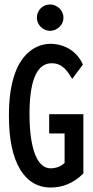

<svg xmlns="http://www.w3.org/2000/svg" viewBox="-20 -828 415 859"><path d="M204 -690C236 -690 264 -717 264 -749C264 -781 236 -808 204 -808C171 -808 145 -782 145 -749C145 -717 172 -690 204 -690ZM207 11C258 11 308 -7 353 -52V-317H200V-231H269V-99C251 -82 229 -75 206 -75C150 -75 112 -153 112 -319C112 -491 156 -545 211 -545C261 -545 281 -510 303 -475L351 -539C326 -596 272 -631 207 -632C130 -632 18 -572 20 -306C20 -103 89 11 207 11Z"/></svg>

Font: Inconsolata Condensed
Style: Bold
Weight: 700
Width: 3
Monospace: yes
Designer: Raph Levien, Cyreal, Brenton Simpson
Foundry: Raph Levien, Cyreal, Google
Version: Version 3.100